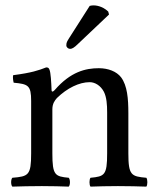

<svg xmlns="http://www.w3.org/2000/svg" viewBox="-20 -693 582 715"><path d="M184 -358C178 -351 172 -349 172 -358C171 -385 169 -424 164 -434C162 -439 160 -442 152 -442C124 -431 98 -422 29 -413C27 -407 29 -391 31 -385C85 -380 96 -375 96 -317V-122C96 -40 86 -36 26 -31C20 -25 20 -4 26 2C56 1 96 0 136 0C176 0 206 1 236 2C242 -4 242 -25 236 -31C185 -36 175 -40 175 -122V-286C175 -307 184 -319 192 -328C230 -365 275 -387 314 -387C334 -387 355 -374 367 -351C377 -331 379 -304 379 -274V-122C379 -40 369 -36 317 -31C312 -25 312 -4 317 2C347 1 379 0 419 0C459 0 495 1 525 2C530 -4 530 -25 525 -31C469 -36 458 -40 458 -122V-271C458 -326 454 -374 431 -405C414 -427 383 -439 348 -439C299 -439 243 -426 184 -358ZM314 -671 238 -552C230 -539 227 -535 227 -524C227 -517 234 -511 241 -511C248 -511 256 -515 271 -530L386 -639L383 -650C360 -672 334 -673 328 -673C323 -673 317 -672 314 -671Z"/></svg>

Font: Libertinus Serif
Style: Regular
Weight: 400
Designer: Philipp H. Poll, Khaled Hosny
Foundry: Caleb Maclennan
Version: Version 7.050;RELEASE